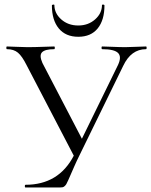

<svg xmlns="http://www.w3.org/2000/svg" viewBox="-20 -831 670 851"><path d="M210 -807Q210 -809 213 -810Q216 -811 218.5 -810.5Q221 -810 221 -809Q221 -772 251.5 -745Q282 -718 327 -718Q371 -718 401.5 -745Q432 -772 432 -809Q432 -810 435 -810.5Q438 -811 440.5 -810Q443 -809 443 -807Q443 -742 413 -705Q383 -668 327 -668Q271 -668 240.5 -705Q210 -742 210 -807ZM627 -625Q630 -625 630 -619Q630 -613 627 -613Q561 -613 526 -539L332 -142Q320 -118 309.5 -94Q299 -70 293.5 -57.5Q288 -45 282.5 -32.5Q277 -20 274 -15Q271 -10 266.5 -6Q262 -2 257.5 -1Q253 0 245 0H93Q90 0 90 -6Q90 -12 93 -12Q240 -12 307 -141L98 -542Q78 -582 59.5 -597.5Q41 -613 11 -613Q8 -613 8 -619Q8 -625 11 -625Q24 -625 52.5 -623.5Q81 -622 101 -622Q133 -622 171 -623.5Q209 -625 220 -625Q223 -625 223 -619Q223 -613 220 -613Q180 -613 166.5 -599.5Q153 -586 168 -552L343 -216L503 -543Q520 -579 503.5 -596Q487 -613 433 -613Q430 -613 430 -619Q430 -625 433 -625Q447 -625 479 -623.5Q511 -622 536 -622Q555 -622 582.5 -623.5Q610 -625 627 -625Z"/></svg>

Font: Cormorant Infant
Style: Regular
Weight: 400
Designer: Christian Thalmann (Catharsis Fonts)
Version: Version 1.000;PS 002.000;hotconv 1.0.88;makeotf.lib2.5.64775